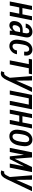

<svg xmlns="http://www.w3.org/2000/svg" viewBox="1868 -2446 791 4566"><g transform="rotate(90 2263.0 -162.5)"><path d="M356.9 0H259.8L304.7 -225.6H156.2L111.3 0H14.6L120.1 -528.3H216.8L171.4 -300.8H319.8L365.2 -528.3H462.4Z M620.6 -66.4Q647.9 -66.4 676.3 -85.9Q703.6 -105.5 722.2 -134.8L744.1 -245.6H680.7Q644 -245.6 616.7 -216.3Q589.4 -187 581.5 -145.5Q564.5 -66.4 620.6 -66.4ZM694.3 -307.1H756.8L767.6 -361.3Q787.6 -463.9 719.2 -463.9Q690.4 -463.9 667.5 -439.5Q644.5 -415 637.2 -378.4L540 -378.9Q553.2 -448.2 607.9 -493.2Q662.6 -538.1 735.4 -538.1Q808.1 -538.1 844.7 -492.2Q881.3 -446.3 864.7 -360.4L815.4 -115.2Q803.7 -55.7 807.1 0H709.5Q708.5 -19.5 708.5 -35.2Q708.5 -50.8 710 -64.9L709 -65.4Q650.4 9.8 587.9 9.8Q524.9 9.8 497.6 -32.2Q470.2 -74.2 485.4 -150.4Q500.5 -226.6 553.2 -267.1Q606 -307.1 694.3 -307.1Z M1085.4 -64.9Q1117.2 -65.4 1145.5 -93.8Q1173.8 -122.1 1179.2 -170.9H1269.5Q1258.8 -92.8 1201.2 -41.5Q1143.6 9.8 1075.2 9.8Q987.3 9.8 949.2 -56.6Q911.1 -123 927.7 -227.1L939.5 -299.8Q957 -409.2 1013.7 -473.6Q1070.3 -538.1 1162.6 -538.1Q1235.8 -538.1 1274.4 -484.4Q1313 -430.7 1296.9 -341.8H1206.5Q1216.8 -396.5 1201.2 -429.2Q1185.5 -461.9 1149.4 -461.9Q1062 -461.9 1036.6 -299.8L1024.9 -227.1Q1012.7 -150.4 1023.9 -107.4Q1035.2 -64.5 1085.4 -64.9Z M1731.4 -452.6H1602.1L1511.7 0H1414.6L1504.9 -452.6H1377L1392.1 -528.3H1746.6Z M1723.6 134.3Q1747.6 133.8 1764.2 115.2Q1780.8 96.7 1803.2 51.3L1829.1 -1.5L1787.6 -528.3H1893.1L1897 -182.1V-155.3H1898.4L2060.1 -528.3H2166L1877.4 82Q1852.1 135.7 1814.9 174.8Q1777.8 213.9 1722.2 213.4Q1708 213.4 1672.9 204.6L1698.2 131.3Q1714.4 134.3 1723.6 134.3Z M2474.1 0H2377L2466.8 -451.7H2317.4L2227.5 0H2130.9L2236.3 -528.3H2579.6Z M2928.7 0H2831.5L2876.5 -225.6H2728L2683.1 0H2586.4L2691.9 -528.3H2788.6L2743.2 -300.8H2891.6L2937 -528.3H3034.2Z M3165 -230Q3139.2 -64.9 3227.1 -64.9Q3272.9 -65.4 3302.7 -111.3Q3332.5 -157.2 3344.2 -230L3355 -297.4Q3381.3 -461.9 3291.5 -461.9Q3246.6 -461.9 3216.8 -416Q3187 -370.1 3175.8 -297.4ZM3428.7 -470.7Q3468.8 -403.3 3451.7 -297.4L3440.9 -230Q3422.9 -117.2 3364.7 -53.7Q3306.6 9.8 3218.8 9.8Q3130.9 9.8 3091.3 -56.6Q3051.3 -123 3068.4 -230L3079.1 -297.4Q3096.7 -409.2 3155.3 -473.6Q3213.9 -538.1 3301.8 -538.1Q3389.6 -538.1 3428.7 -470.7Z M3935.5 -333 3934.1 -333.5 3763.7 0H3698.2L3661.1 -333H3659.7L3593.3 0H3496.1L3601.6 -528.3H3723.6L3754.4 -119.6L3755.9 -119.1L3950.2 -528.3H4071.8L3966.3 0H3869.1Z M4083.5 134.3Q4107.4 133.8 4124 115.2Q4140.6 96.7 4163.1 51.3L4189 -1.5L4147.5 -528.3H4252.9L4256.8 -182.1V-155.3H4258.3L4419.9 -528.3H4525.9L4237.3 82Q4211.9 135.7 4174.8 174.8Q4137.7 213.9 4082 213.4Q4067.9 213.4 4032.7 204.6L4058.1 131.3Q4074.2 134.3 4083.5 134.3Z"/></g></svg>

Font: RobotoCondensed-Italic
Style: Italic
Weight: 400
Designer: Google
Version: Version 1.200311; 2013